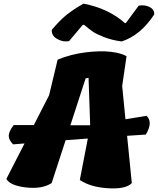

<svg xmlns="http://www.w3.org/2000/svg" viewBox="-20 -1035 868 1056"><path d="M672 -908 743 -1004Q777 -1010 803.5 -996Q830 -982 828 -955Q752 -840 649 -807Q596 -814 553.5 -830.5Q511 -847 490.5 -861Q470 -875 442 -899L434 -897L360 -809Q328 -802 295 -820.5Q262 -839 265 -871Q307 -921 342 -950Q377 -979 439 -1015Q576 -989 667 -908ZM55 -347H166L250 -511L297 -707Q370 -737 451 -747Q532 -757 589.5 -750Q647 -743 676 -726L652 -562L670 -379L786 -398Q823 -363 782 -295L679 -288L705 -28Q673 6 576 0.5Q479 -5 419 -45L463 -273L341 -264L264 -28Q211 6 123.5 -4Q36 -14 15 -51L115 -246L52 -241Q28 -265 28 -288Q28 -311 55 -347ZM367 -346H476L467 -607L451 -604Z"/></svg>

Font: Tillana ExtraBold
Style: Regular
Weight: 800
Designer: Lipi Raval (Devanagari, Latin), Jonny Pinhorn (Latin)
Foundry: Indian Type Foundry
Version: Version 2.003;PS 1.0;hotconv 1.0.79;makeotf.lib2.5.61930; tt